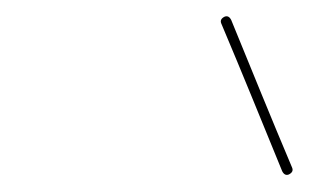

<svg xmlns="http://www.w3.org/2000/svg" viewBox="-20 -528 394 230"><path d="M249 -508Q254 -510 257 -504Q275 -460 293 -416Q311 -372 330 -327Q330 -327 330 -327Q330 -327 330 -327Q332 -322 326 -319Q321 -317 318 -323Q300 -367 282 -411Q264 -455 245 -500Q243 -505 249 -508Z"/></svg>

Font: FRB American Cursive Thin
Style: Italic
Weight: 100
Italic angle: -25°
Version: Version 2.0;Modular Font Editor K font №1